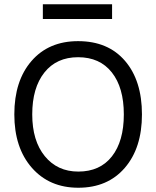

<svg xmlns="http://www.w3.org/2000/svg" viewBox="-20 -882 740 910"><path d="M47.9 -339.8Q47.9 -181.6 130.9 -86.9Q213.9 7.8 351.1 7.8Q490.2 7.8 571.5 -86.4Q652.8 -180.7 652.8 -339.8Q652.8 -500 572.5 -593.5Q492.2 -687 350.1 -687Q210.9 -687 129.4 -593Q47.9 -499 47.9 -339.8ZM132.8 -339.8Q132.8 -465.8 190.4 -538.3Q248 -610.8 350.1 -610.8Q453.1 -610.8 510 -538.8Q566.9 -466.8 566.9 -339.8Q566.9 -212.9 510.5 -140.9Q454.1 -68.8 351.1 -68.8Q252 -68.8 192.4 -141.8Q132.8 -214.8 132.8 -339.8ZM511.2 -792V-861.8H183.1V-792Z"/></svg>

Font: FAU Chimera
Style: Regular
Weight: 400
Version: Version 1.002;hotconv 1.0.117;makeotfexe 2.5.65602